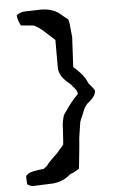

<svg xmlns="http://www.w3.org/2000/svg" viewBox="-55 -757 515 860"><g transform="rotate(-5 202.5 -327.0)"><path d="M32 43 33 55C39 60 50 66 63 65L138 62C172 62 205 48 222 32C225 30 229 27 233 25L244 21C252 16 261 11 270 6C274 -37 280 -84 283 -128V-129C286 -151 290 -176 292 -189C293 -206 301 -219 306 -231C315 -253 321 -274 341 -288C356 -300 370 -316 372 -333C373 -341 358 -356 346 -371L345 -373C332 -406 307 -430 284 -450C286 -495 289 -539 291 -584L285 -644C285 -648 283 -657 281 -664C275 -670 266 -676 258 -682V-683H257C234 -707 202 -719 161 -719L91 -717C76 -717 62 -711 52 -703C53 -686 60 -668 67 -656L122 -651H123C138 -645 151 -634 161 -627L215 -578V-447C220 -412 244 -393 267 -373H268V-372C273 -363 291 -350 294 -332V-329L293 -327C271 -305 252 -281 234 -254C231 -249 227 -244 224 -240C218 -222 214 -201 214 -182C213 -167 212 -149 211 -132L209 -108L208 -107C203 -99 194 -91 190 -86C178 -67 142 -42 128 -19C124 -15 117 -11 114 -8L112 -7H111C86 -4 49 -1 38 12C32 18 30 9 32 43ZM234 -255ZM244 20V21Z"/></g></svg>

Font: Vapor
Style: Lit
Weight: 300
Foundry: Cannot Into Space Fonts
Version: Version 0.179